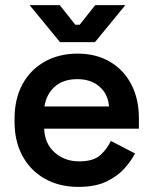

<svg xmlns="http://www.w3.org/2000/svg" viewBox="-20 -718 597 752"><path d="M37 -241V-253Q37 -331 68 -388Q99 -445 155 -476.5Q211 -508 284 -508Q356 -508 410 -476.5Q464 -445 494 -388Q524 -331 524 -255V-214H153Q155 -156 194 -121Q233 -86 290 -86Q346 -86 373 -110.5Q400 -135 414 -166L509 -117Q495 -90 468.5 -59.5Q442 -29 398 -7.5Q354 14 287 14Q213 14 156.5 -17.5Q100 -49 68.5 -106.5Q37 -164 37 -241ZM407 -301Q403 -350 369.5 -379Q336 -408 283 -408Q228 -408 195 -379Q162 -350 154 -301ZM215 -553 96 -698H214L275 -621H292L353 -698H471L352 -553Z"/></svg>

Font: Space Grotesk Frontify SemiBold
Style: Regular
Weight: 600
Designer: Florian Karsten
Version: Version 2.000